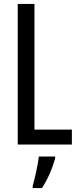

<svg xmlns="http://www.w3.org/2000/svg" viewBox="-20 -734 401 975"><path d="M70 0V-714H155V-76H345V0ZM260 61H177Q174 91 164 137Q154 183 146 210V221H193Q236 155 260 71Z"/></svg>

Font: Noto Sans Display Condensed
Style: Regular
Weight: 400
Width: 3
Designer: Monotype Design Team
Foundry: Monotype Imaging Inc.
Version: Version 1.900